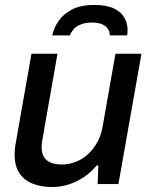

<svg xmlns="http://www.w3.org/2000/svg" viewBox="-20 -743 612 775"><path d="M190 12Q148 12 113.5 -1Q79 -14 59 -43Q39 -72 39 -120Q39 -136 41.5 -153.5Q44 -171 48 -191L107 -526H212L154 -196Q152 -183 150 -171.5Q148 -160 148 -150Q148 -123 158.5 -107.5Q169 -92 187.5 -85.5Q206 -79 229 -79Q257 -79 284 -89Q311 -99 333.5 -119Q356 -139 372.5 -168.5Q389 -198 395 -236L446 -526H551L458 0H374L377 -75H370Q348 -48 319 -28.5Q290 -9 257.5 1.5Q225 12 190 12ZM360 -723Q411 -723 440.5 -708.5Q470 -694 482.5 -671Q495 -648 495 -622Q495 -616 494.5 -610.5Q494 -605 493 -600H423Q423 -618 413.5 -629.5Q404 -641 388.5 -646.5Q373 -652 352 -652Q323 -652 304 -643.5Q285 -635 275.5 -623Q266 -611 262 -600H191Q197 -629 215.5 -657Q234 -685 269.5 -704Q305 -723 360 -723Z"/></svg>

Font: Archivo SemiBold Medium
Style: Italic
Weight: 500
Italic angle: -10°
Version: Version 2.001